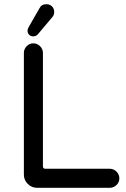

<svg xmlns="http://www.w3.org/2000/svg" viewBox="-20 -894 602 915"><path d="M111.3 -748Q111.3 -755.9 118.2 -767.6L168 -854.5Q177.7 -874 201.2 -874Q216.8 -874 227.5 -863.8Q238.3 -853.5 238.3 -836.9Q238.3 -821.3 228.5 -811.5L161.1 -731.4Q152.3 -720.7 138.7 -720.7Q127 -720.7 119.1 -728Q111.3 -735.4 111.3 -748ZM93.8 -61.5V-641.6Q93.8 -660.2 106.9 -673.8Q120.1 -687.5 138.7 -687.5Q157.2 -687.5 170.9 -673.8Q184.6 -660.2 184.6 -641.6V-101.6Q184.6 -89.8 196.3 -89.8H502.9Q521.5 -89.8 535.2 -76.2Q548.8 -62.5 548.8 -43.9Q548.8 -25.4 535.2 -12.2Q521.5 1 502.9 1H156.2Q130.9 1 112.3 -17.6Q93.8 -36.1 93.8 -61.5Z"/></svg>

Font: jf-openhuninn-1.0
Style: Regular
Weight: 400
Designer: [Kosugi Maru]
      Designed by Motoya company      

      [Varela Round]
      Joe Prince(Latin component); Avraham Co
Foundry: justfont CO.,LTD.
Version: 1.0